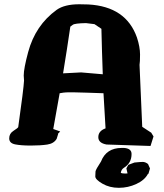

<svg xmlns="http://www.w3.org/2000/svg" viewBox="-20 -689 772 905"><path d="M564.5 8.3Q600.1 10.7 600.1 36.6V37.1Q600.1 79.6 564.5 101.6Q551.8 109.4 549.3 125.5Q554.7 128.9 568.4 128.9H571.3L581.1 128.4L575.7 104.5L585 87.9L613.8 77.1Q641.1 74.2 653.1 74.2Q665 74.2 677.7 84L687 105L679.7 129.9L677.2 130.9Q661.6 160.2 622.6 178.2Q583.5 196.3 540 196.3Q496.6 196.3 462.9 176.8Q429.2 157.2 429.2 142.6Q429.2 127.9 430.2 119.1Q431.2 110.4 456.1 72.3Q481 8.3 553.7 8.3ZM443.4 -42.5Q443.4 -71.8 477.5 -84Q472.2 -167 467.8 -249.5Q433.6 -250.5 388.2 -252.2Q342.8 -253.9 324.2 -253.9H312.5Q289.1 -253.9 279.3 -252.4Q265.6 -250 261.2 -249.5Q246.6 -165.5 231 -80.6H231.9L263.7 -69.3L252.9 -58.1L253.9 -56.6L247.1 -34.7Q233.9 -12.2 202.4 -7.6Q170.9 -2.9 125 -2.9Q79.1 -2.9 51.3 -8.5Q23.4 -14.2 23.4 -36.9Q23.4 -59.6 43.5 -72.3Q63.5 -85 65.9 -89.8Q91.3 -270.5 93.3 -309.1L91.8 -333Q91.8 -365.7 112.8 -443.8Q147 -570.3 247.1 -642.6Q284.2 -668.9 353.5 -668.9Q370.1 -668.9 396.5 -668Q574.2 -658.2 625.5 -512.2Q640.1 -467.8 640.1 -431.9Q640.1 -396 637.7 -383.3L650.4 -91.3L692.9 -63.5L703.6 -45.9L689.5 -1L482.4 -7.8Q443.4 -14.6 443.4 -42.5ZM425.3 -575.2 385.3 -580.1Q332 -579.1 323 -572Q314 -564.9 311.5 -563.5Q295.4 -452.6 277.3 -343.3L362.3 -347.7Q415 -342.8 464.4 -338.9Q460.4 -445.8 458 -553.2Z"/></svg>

Font: Drukaatie burti
Style: Heavy
Weight: 800
Version: Version 0.14